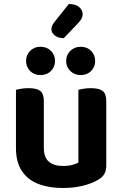

<svg xmlns="http://www.w3.org/2000/svg" viewBox="-20 -925 611 960"><path d="M59.8 -184.8V-259.3H199.2V-186.2Q199.2 -138 224.3 -116.6Q249.4 -95.2 294.2 -95.2Q323 -95.2 342.4 -100.8Q361.8 -106.3 371.9 -112V-259.3H511.3V-96.5Q511.3 -72.9 502.5 -56.4Q493.7 -40 472.7 -27.3Q442.1 -8.4 396.2 3.3Q350.2 15 293.2 15Q223.3 15 170.5 -5.8Q117.7 -26.7 88.8 -70.8Q59.8 -114.9 59.8 -184.8ZM511.3 -213.3H371.9V-475.8Q380.9 -478.5 398 -481.3Q415.1 -484.2 434.6 -484.2Q475.1 -484.2 493.2 -470.4Q511.3 -456.6 511.3 -418.8ZM199.2 -213.3H59.8V-475.8Q68.8 -478.5 85.9 -481.3Q103 -484.2 122.9 -484.2Q163 -484.2 181.1 -470.4Q199.2 -456.6 199.2 -418.8ZM255.1 -620.1Q255.1 -590.6 234.9 -570.1Q214.6 -549.7 181.8 -549.7Q150.5 -549.7 130.4 -570.1Q110.3 -590.6 110.3 -620.1Q110.3 -649.8 130.4 -670.5Q150.5 -691.2 181.8 -691.2Q214.6 -691.2 234.9 -670.5Q255.1 -649.8 255.1 -620.1ZM455.9 -620.1Q455.9 -590.6 435.7 -570.1Q415.6 -549.7 383.1 -549.7Q352.2 -549.7 331.4 -570.1Q310.7 -590.6 310.7 -620.1Q310.7 -649.8 331.4 -670.5Q352.2 -691.2 383.1 -691.2Q415.6 -691.2 435.7 -670.5Q455.9 -649.8 455.9 -620.1ZM253.1 -816 324.1 -905Q358.9 -904.7 376 -889.4Q393.2 -874.1 393.2 -855.2Q393.2 -839.5 385.3 -827.7Q377.5 -815.9 362.2 -800.3L298.9 -734.3Q270.6 -734.3 253.9 -747.9Q237.1 -761.5 237.1 -778.4Q237.1 -787.8 240.8 -796.2Q244.4 -804.7 253.1 -816Z"/></svg>

Font: Baloo Tamma 2
Style: Regular
Weight: 400
Designer: Divya Kowshik, Shuchita Grover and Ek Type
Foundry: Ek Type
Version: Version 1.700